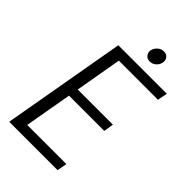

<svg xmlns="http://www.w3.org/2000/svg" viewBox="-252 -936 1024 1024"><g transform="rotate(45 259.5 -424.5)"><path d="M508 -644H213L167 -380H432L423 -324H157L110 -56H405L395 0H30L153 -700H519ZM333 -757Q313 -757 302 -770.5Q291 -784 294 -803Q298 -822 313.5 -835.5Q329 -849 349 -849Q368 -849 379 -835.5Q390 -822 386 -803Q383 -784 367.5 -770.5Q352 -757 333 -757Z"/></g></svg>

Font: SVN-Poppins Light
Style: Italic
Weight: 300
Italic angle: -10°
Designer: Ninad Kale (Devanagari), Jonny Pinhorn (Latin)
Foundry: Indian Type Foundry
Version: Version 3.002 2017; ttfautohint (v1.8.3)